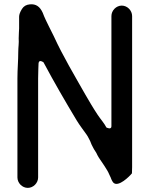

<svg xmlns="http://www.w3.org/2000/svg" viewBox="-20 -709 707 909"><path d="M69.5 -556C69.5 -547.1 68.5 -539.2 68.5 -527.5C70.2 -504.5 66.5 -486 66.5 -465C66.5 -421.2 62.5 -382.4 62.5 -338L62.5 131C62.5 157.4 85.2 180.5 111.5 180.5C137.8 180.5 160.5 157.4 160.5 131V-338C160.5 -354.3 160.8 -367.8 161.5 -383.3C161.5 -391 161.9 -400.2 162.5 -409C164.2 -430.4 186 -413.9 186 -413.9C237.1 -318.1 288.9 -229.1 342.7 -139.5C359 -112.8 372.8 -96.1 390.2 -71.2C398.7 -59.2 399.6 -53.2 405.6 -43.6C406 -43 406.6 -41.9 406.9 -41C410.3 -30.6 415.8 -19.3 422.1 -7.8C428 4 434.8 10.1 441.4 25.9C447.3 37.4 457.1 50.6 465.4 63.1L475.4 78.1C479.8 84.7 483.7 91.7 488.6 99.4C495.9 111.6 498 120.7 502.7 128.6C503.1 129.2 503.6 130.2 503.9 131C507.9 143.1 513.6 153.2 518.1 157C541.4 176.8 591.7 127.6 604.7 111.6C605.2 103.2 605.5 91.6 605.5 82V-633C605.5 -659.4 582.8 -682.5 556.5 -682.5C530.2 -682.5 507.5 -659.4 507.5 -633L507.5 -111C507.5 -93.2 483.8 -105.4 483.8 -105.4C473.9 -125.2 456.2 -144.6 442.6 -165.1C422.5 -195.2 401.9 -230.3 383.1 -262.8C334.9 -348.1 276.9 -444.9 234.7 -537.6L211.8 -583.4C201.1 -604.9 190.4 -626.4 182.4 -648.3C168.7 -678.6 149.9 -690.8 122.1 -688.5C104 -686.9 92.2 -679.7 84.1 -666.8C74.5 -651.6 70.5 -639.2 70.5 -630V-574C70.5 -568 69.5 -562 69.5 -556Z"/></svg>

Font: Smoothie
Style: Light
Weight: 400
Foundry: Cannot Into Space Fonts
Version: Version 0.8